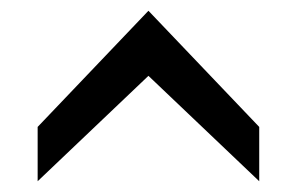

<svg xmlns="http://www.w3.org/2000/svg" viewBox="-20 -779 552 357"><path d="M50 -543 256 -759 462 -543V-442L256 -638L50 -442Z"/></svg>

Font: Cabin
Style: Regular
Weight: 400
Designer: Pablo Impallari
Foundry: Pablo Impallari. http://www.impallari.com Igino Marini. http://www.ikern.com
Version: Version 2.200